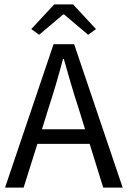

<svg xmlns="http://www.w3.org/2000/svg" viewBox="-20 -858 584 878"><path d="M203 -367 172 -267H369L338 -367Q320 -422 304 -476.5Q288 -531 272 -588H268Q253 -531 237 -476.5Q221 -422 203 -367ZM3 0 225 -656H319L541 0H452L390 -200H151L88 0ZM123 -725 228 -838H314L419 -725L383 -699L273 -792H269L159 -699Z"/></svg>

Font: Pinyin1712
Style: Regular
Weight: 400
Version: Version 1